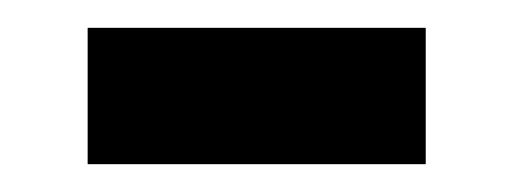

<svg xmlns="http://www.w3.org/2000/svg" viewBox="-20 -322 369 138"><path d="M43 -204V-302H286V-204Z"/></svg>

Font: Assistant
Style: Bold
Weight: 700
Designer: Hebrew By Ben Nathan, Latin by Paul Hunt
Version: Version 2.001;PS 002.001;hotconv 1.0.88;makeotf.lib2.5.64775